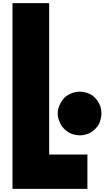

<svg xmlns="http://www.w3.org/2000/svg" viewBox="-20 -1210 670 1230"><path d="M60 0V-1190H295V-220H540V0ZM491 -343Q469 -343 446.5 -350Q424 -357 408 -370Q390 -383 377.5 -400Q365 -417 358 -439Q350 -461 350 -483Q350 -508 358 -528.5Q366 -549 378 -566Q391 -585 408 -596.5Q425 -608 447 -616Q469 -623 491 -623Q513 -623 536 -615.5Q559 -608 574 -597Q590 -584 602 -568Q614 -552 623 -528Q630 -505 630 -483Q630 -463 623 -439Q616 -415 604 -400Q591 -383 573.5 -369.5Q556 -356 535 -350Q525 -347 514 -345Q503 -343 491 -343Z"/></svg>

Font: Boldonse
Style: Regular
Weight: 400
Designer: Universitype Foundry
Foundry: Universitype Foundry
Version: Version 1.000; ttfautohint (v1.8.4.7-5d5b)